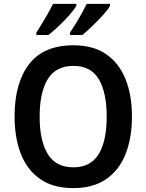

<svg xmlns="http://www.w3.org/2000/svg" viewBox="-20 -958 753 988"><path d="M659 -358Q659 -248 626 -165Q593 -82 526 -36Q459 10 357 10Q254 10 187 -36.5Q120 -83 87.5 -166Q55 -249 55 -359Q55 -530 129.5 -627.5Q204 -725 358 -725Q460 -725 526.5 -679Q593 -633 626 -550.5Q659 -468 659 -358ZM184 -358Q184 -233 226 -165Q268 -97 357 -97Q446 -97 487.5 -164.5Q529 -232 529 -358Q529 -483 488 -551Q447 -619 358 -619Q268 -619 226 -551Q184 -483 184 -358ZM546 -928Q536 -909 510.5 -881Q485 -853 455.5 -824.5Q426 -796 404 -778H340V-790Q355 -812 371.5 -839Q388 -866 402.5 -892.5Q417 -919 426 -938H546ZM373 -928Q362 -909 337.5 -881Q313 -853 283.5 -825Q254 -797 229 -778H167V-790Q189 -824 213.5 -866Q238 -908 253 -938H373Z"/></svg>

Font: Noto Sans Gujarati SemiCondensed SemiBold
Style: Regular
Weight: 600
Width: 4
Designer: Jelle Bosma - Monotype Design Team, Universal Thirst
Foundry: Monotype Imaging Inc.
Version: Version 2.106; ttfautohint (v1.8.4.7-5d5b)